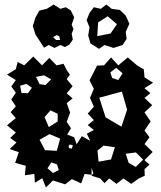

<svg xmlns="http://www.w3.org/2000/svg" viewBox="-20 -799 714 849"><path d="M214 -1 183 30 167 -11 134 9 132 -30 90 -24 94 -66 47 -79 63 -126 23 -140 53 -169 25 -189 50 -213 11 -245 50 -277 27 -303 50 -329 30 -359 50 -389 30 -417 50 -445 11 -469 50 -493 58 -525 87 -510 127 -549 166 -510 198 -543 230 -510 261 -517 275 -489 289 -469 275 -449 301 -418 275 -386 301 -364 275 -343 290 -301 275 -260 294 -232 277 -204 308 -192 319 -161 342 -197 379 -176 364 -208 395 -224 368 -246 395 -268 368 -297 395 -327 378 -366 395 -406 376 -444 395 -481 409 -509 440 -510 471 -545 503 -510 545 -545 586 -510 616 -492 619 -457 657 -433 619 -409 645 -387 619 -366 653 -334 619 -302 646 -262 619 -222 641 -192 619 -162 655 -127 619 -91 641 -71 619 -51 620 -22 594 -10 560 14 526 -10 495 14 463 -10 442 11 423 -10 384 -22 393 -33 385 -56V-26L354 -30L339 12L298 -7L268 16ZM522 -475 494 -499 468 -479 476 -454 503 -445ZM206 -448 175 -466 139 -459 155 -427 181 -423ZM97 -428 69 -420 75 -388 104 -387 121 -411ZM519 -394 419 -367 447 -280 517 -239 542 -314ZM235 -296 203 -311 177 -281 196 -237 235 -262ZM246 -186 199 -206 155 -181 179 -135 231 -132ZM302 -157 289 -160 283 -154 285 -144 298 -142ZM488 -148 438 -155 411 -133 416 -84 471 -94ZM581 -125 536 -119 549 -79 580 -61 613 -93ZM232 -72 207 -81 190 -55 214 -34 240 -47ZM380 -607 370 -642 376 -678 363 -710 376 -742 395 -767 426 -760 450 -779 474 -760 510 -755 536 -730 552 -694 536 -658 540 -627 522 -600 482 -587 442 -600 418 -583ZM137 -646 125 -684 137 -722 154 -752 187 -760 217 -779 247 -760 271 -767 293 -753 308 -722 297 -690 305 -670 297 -650 302 -624 287 -602 267 -591 247 -600 221 -587 195 -600 175 -588ZM497 -692 456 -727 414 -700 410 -639 469 -651ZM242 -638 231 -644 215 -635 228 -622H246Z"/></svg>

Font: Rubik Gemstones
Style: Regular
Weight: 400
Designer: Hubert and Fischer, NaN
Foundry: Hubert and Fischer, NaN
Version: Version 2.200